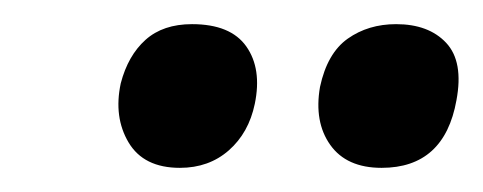

<svg xmlns="http://www.w3.org/2000/svg" viewBox="-20 -666 400 159"><path d="M296 -527Q267 -527 253.5 -546Q240 -565 245 -594Q251 -622 268 -634Q285 -646 308 -646Q335 -646 349.5 -630.5Q364 -615 358 -583Q348 -527 296 -527ZM129 -527Q99 -527 86.5 -548Q74 -569 80 -597Q86 -620 100.5 -633Q115 -646 139 -646Q171 -646 184 -627.5Q197 -609 191 -580Q186 -556 169.5 -541.5Q153 -527 129 -527Z"/></svg>

Font: Vollkorn Medium
Style: Italic
Weight: 500
Italic angle: -11°
Designer: Friedrich Althausen
Foundry: Friedrich Althausen
Version: Version 5.000